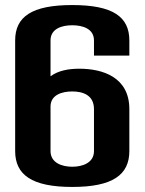

<svg xmlns="http://www.w3.org/2000/svg" viewBox="-20 -730 572 760"><path d="M266 -70C226 -70 180 -85 180 -132V-308C180 -355 226 -368 266 -368C306 -368 352 -355 352 -298V-132C352 -85 306 -70 266 -70ZM492 -132V-298C492 -425 386 -458 294 -458C252 -458 211 -451 180 -428V-570C180 -617 226 -630 266 -630C306 -630 352 -617 352 -570V-510H492V-570C492 -664 426 -710 266 -710C106 -710 40 -664 40 -570V-132C40 -38 106 10 266 10C426 10 492 -38 492 -132Z"/></svg>

Font: Tanklager Original
Style: Regular
Weight: 400
Designer: Ariel Martín Pérez
Foundry: Tunera Type Foundry
Version: Version 1.000;Glyphs 3.3 (3310)